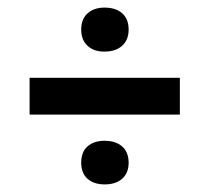

<svg xmlns="http://www.w3.org/2000/svg" viewBox="-20 -562 552 506"><path d="M58 -260V-357H454V-260ZM255 -426Q227 -426 210.5 -441.5Q194 -457 194 -484Q194 -512 211 -527Q228 -542 255 -542Q285 -542 302 -527Q319 -512 319 -484Q319 -457 302 -441.5Q285 -426 255 -426ZM256 -76Q227 -76 210.5 -91Q194 -106 194 -133Q194 -162 211 -176.5Q228 -191 255 -191Q285 -191 302 -176Q319 -161 319 -133Q319 -106 302 -91Q285 -76 256 -76Z"/></svg>

Font: Bricolage Grotesque 24pt Medium
Style: Regular
Weight: 500
Designer: Mathieu Triay
Foundry: Atelier Triay
Version: Version 1.001;gftools[0.9.33.dev8+g029e19f]